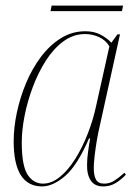

<svg xmlns="http://www.w3.org/2000/svg" viewBox="-20 -658 490 688"><path d="M131 10Q29 10 29 -152Q29 -201 40.5 -255Q52 -309 73.5 -360.5Q95 -412 126.5 -454Q158 -496 198 -521Q238 -546 286 -546Q317 -546 340 -534Q363 -522 379 -505L401 -535H410L336 -200Q331 -179 326.5 -152Q322 -125 319 -98.5Q316 -72 316 -56Q316 -29 324 -14.5Q332 0 353 0Q373 0 389.5 -10.5Q406 -21 426 -39L431 -32Q413 -13 393.5 -1.5Q374 10 350 10Q319 10 305 -11.5Q291 -33 292 -69Q292 -87 295.5 -113.5Q299 -140 303 -162H299Q257 -65 213.5 -27.5Q170 10 131 10ZM134 0Q165 0 194.5 -24Q224 -48 249.5 -88.5Q275 -129 294.5 -179Q314 -229 325 -281L372 -492Q359 -514 335 -525Q311 -536 285 -536Q243 -536 207.5 -510Q172 -484 144.5 -441Q117 -398 97.5 -346Q78 -294 68 -242.5Q58 -191 58 -148Q58 -64 79 -32Q100 0 134 0ZM161 -618 165 -638H421L417 -618Z"/></svg>

Font: Noto Serif Display SemiCondensed Thin
Style: Italic
Weight: 100
Width: 4
Italic angle: -12°
Designer: Monotype Design Team
Foundry: Monotype Imaging Inc.
Version: Version 2.009